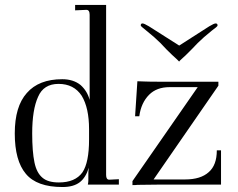

<svg xmlns="http://www.w3.org/2000/svg" viewBox="-20 -750 965 780"><path d="M40 -208Q40 -317.4 88.9 -372.1Q137.7 -428.2 232.9 -428.2Q277.8 -428.2 307.1 -404.8Q334.5 -380.4 344.2 -344.2V-689.9Q344.2 -710 331.1 -710L285.2 -708V-730H411.1V-39.1Q411.1 -20 423.8 -20L462.9 -22V0H336.9Q338.9 -9.8 338.9 -16.1V-38.1Q338.9 -55.2 339.8 -60.1Q340.8 -64.9 340.8 -68.8Q328.6 -28.8 304.2 -9.8Q278.8 9.8 233.9 9.8Q129.4 9.8 85 -43.9Q40 -97.2 40 -208ZM110.8 -208Q110.8 -133.8 120.1 -89.8Q128.9 -47.4 152.8 -27.8Q174.8 -8.8 219.2 -8.8Q285.6 -8.8 314.9 -49.8Q341.8 -89.8 341.8 -183.1V-225.1Q341.8 -311.5 312 -360.8Q280.3 -409.2 217.8 -409.2Q157.2 -409.2 134.8 -356.9Q110.8 -304.7 110.8 -208ZM877.9 -139.2V0H622.1L538.1 1Q532.2 2 518.1 2V-14.2L783.2 -396H668.9Q616.7 -396 585.9 -365.2Q553.2 -332.5 545.9 -277.8H528.8L538.1 -419.9Q549.8 -419.9 567.9 -418.9Q585 -418 633.8 -418H867.2V-401.9L604 -21H731.9Q795.4 -21 828.1 -50.8Q860.8 -79.1 860.8 -139.2ZM551.8 -647Q551.8 -654.8 559.1 -654.8Q565.4 -654.8 585 -643.1L708 -564.9L830.1 -643.1Q849.6 -654.8 856 -654.8Q863.8 -654.8 863.8 -647Q863.8 -643.6 856.9 -638.2Q855 -636.7 849.1 -632.3Q843.3 -627.9 839.8 -625Q805.2 -597.2 783.2 -575.2L759.8 -550.8L735.8 -526.9Q717.3 -510.3 711.7 -504.6Q706.1 -499 708 -499Q708.5 -499 705.8 -502Q703.1 -504.9 696.3 -511.2Q689.5 -517.6 679.2 -526.9L654.8 -550.8L631.8 -575.2Q609.9 -597.2 575.2 -625Q566.4 -632.3 559.1 -638.2Q551.8 -644 551.8 -647Z"/></svg>

Font: Unna Light
Style: Regular
Weight: 300
Designer: Jorge de Buen Unna
Foundry: Omnibus-Type
Version: Version 2.007;PS 002.007;hotconv 1.0.88;makeotf.lib2.5.64775